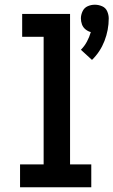

<svg xmlns="http://www.w3.org/2000/svg" viewBox="-20 -794 481 814"><path d="M370 -540Q405 -574 423 -620.5Q441 -667 441 -716Q441 -731 434.5 -746Q428 -761 413 -767.5Q398 -774 382 -774Q366 -774 351.5 -767.5Q337 -761 330 -746Q323 -731 323 -716Q323 -703 327.5 -690.5Q332 -678 342.5 -669.5Q353 -661 365 -658Q359 -637 348.5 -617.5Q338 -598 323 -583ZM65 0H367V-97H277V-735H74V-638H165V-97H65Z"/></svg>

Font: Iosevka Sparkle Semibold
Style: Regular
Weight: 600
Designer: Belleve Invis
Foundry: Belleve Invis
Version: Version 4.5.0; ttfautohint (v1.8.3)